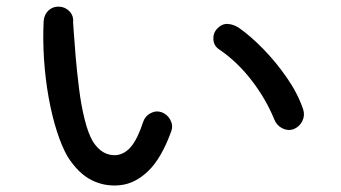

<svg xmlns="http://www.w3.org/2000/svg" viewBox="-20 -659 1040 586"><path d="M346.7 -93.8Q299.8 -88.9 259.3 -109.4Q218.8 -129.9 186.5 -180.7Q168.9 -210.9 153.8 -257.8Q138.7 -304.7 128.4 -361.8Q118.2 -418.9 114.3 -479Q110.4 -539.1 113.3 -595.7Q115.2 -615.2 128.4 -627.4Q141.6 -639.6 161.1 -638.7Q179.7 -637.7 192.4 -624Q205.1 -610.4 203.1 -590.8Q203.1 -590.8 205.1 -561.5Q207 -532.2 210.9 -486.3Q214.8 -440.4 221.2 -389.2Q227.5 -337.9 238.3 -294.9Q249 -252 262.7 -228.5Q291 -182.6 335 -185.5Q361.3 -188.5 380.9 -212.4Q400.4 -236.3 417 -287.1Q422.9 -304.7 439.5 -313.5Q456.1 -322.3 473.6 -316.4Q491.2 -309.6 500 -293Q508.8 -276.4 502.9 -258.8Q472.7 -175.8 432.6 -137.2Q392.6 -98.6 346.7 -93.8ZM876 -264.6Q858.4 -258.8 841.3 -267.6Q824.2 -276.4 817.4 -293.9Q792 -356.4 748 -413.6Q704.1 -470.7 649.4 -507.8Q632.8 -518.6 631.3 -538.1Q629.9 -557.6 642.6 -571.3Q657.2 -586.9 674.8 -585.9Q692.4 -585 709 -574.2Q744.1 -549.8 783.2 -509.8Q822.3 -469.7 855.5 -421.9Q888.7 -374 905.3 -325.2Q911.1 -306.6 902.8 -289.6Q894.5 -272.5 876 -264.6Z"/></svg>

Font: KTXP_ComRound
Style: Medium
Weight: 500
Version: Version 1.01;May 16, 2022;FontCreator 13.0.0.2683 64-bit